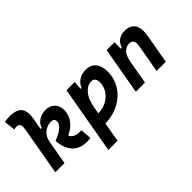

<svg xmlns="http://www.w3.org/2000/svg" viewBox="-113 -1251 1983 1983"><g transform="rotate(-45 879.0 -259.5)"><path d="M480.5 9.8Q377.9 9.8 320.6 -51.3Q263.2 -112.3 254.9 -227.1Q343.8 -261.7 376.7 -295.7Q409.7 -329.6 409.7 -358.9Q409.7 -401.9 358.4 -401.9Q328.6 -401.9 296.6 -387.7Q264.6 -373.5 239.5 -343.3Q214.4 -313 205.6 -264.6L158.7 0H24.4L117.7 -530.8Q121.1 -550.3 121.1 -565.4Q121.1 -585 115.2 -596.7Q104 -617.2 76.2 -617.2Q55.2 -617.2 37.6 -611.8L23.4 -734.9Q42 -739.3 60.5 -741Q79.1 -742.7 97.7 -742.7Q198.7 -742.7 236.3 -695.8Q261.2 -664.6 261.2 -607.9Q261.2 -580.1 254.9 -545.4L233.4 -423.8H250Q263.7 -470.2 306.6 -498.8Q349.6 -527.3 407.2 -527.3Q469.7 -527.3 507.3 -489.5Q544.9 -451.7 544.9 -389.2Q544.9 -320.3 503.7 -264.4Q462.4 -208.5 386.7 -173.8Q400.9 -142.6 429.7 -129.2Q458.5 -115.7 502 -115.7Q515.6 -115.7 522 -116.7L531.2 4.4Q520 6.3 508.1 8.1Q496.1 9.8 480.5 9.8Z M709 224.6H574.7L705.1 -517.6H824.7L819.3 -424.3H832Q851.6 -473.6 894.8 -500.5Q938 -527.3 996.1 -527.3Q1065.9 -527.3 1104.5 -481.7Q1143.1 -436 1143.1 -351.6Q1143.1 -275.4 1113.3 -210.4Q1083.5 -145.5 1029.8 -96.7Q976.1 -47.9 903.8 -20Q831.5 7.8 746.6 9.8ZM769 -115.7Q837.4 -117.7 891.4 -146.7Q945.3 -175.8 976.6 -224.6Q1007.8 -273.4 1007.8 -335Q1007.8 -401.9 946.3 -401.9Q897.5 -401.9 850.3 -351.6Q803.2 -301.3 781.7 -189.9Z M1200.2 0 1291.5 -517.6H1407.2L1404.8 -423.8H1418.9Q1435.5 -473.1 1471.7 -500.2Q1507.8 -527.3 1562.5 -527.3Q1645.5 -527.3 1679.2 -473.6Q1700.7 -439 1700.7 -383.8Q1700.7 -353 1693.8 -315.4L1638.2 0H1503.9L1559.1 -312.5Q1561.5 -327.6 1561.5 -339.8Q1561.5 -364.3 1551.8 -379.4Q1536.6 -401.9 1502.4 -401.9Q1460.9 -401.9 1426.8 -368.7Q1392.6 -335.4 1378.4 -249.5V-250.5L1334.5 0Z"/></g></svg>

Font: CaskaydiaCove NFP
Style: Bold Italic
Weight: 700
Italic angle: -10°
Designer: Aaron Bell
Foundry: Saja Typeworks
Version: Version 2111.001; VTT 6.35;Nerd Fonts 3.1.1